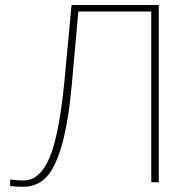

<svg xmlns="http://www.w3.org/2000/svg" viewBox="-20 -710 758 748"><path d="M19.5 14.6V-10.7Q50.8 -6.8 71.3 -6.8Q134.8 -6.8 172.4 -94.2Q210 -181.6 230.5 -389.6L258.8 -690.4H598.6V0H569.3V-665H285.2L259.8 -380.9Q246.1 -232.4 220.7 -144Q195.3 -55.7 159.7 -19Q124 17.6 71.3 17.6Q41 17.6 19.5 14.6Z"/></svg>

Font: Gothic A1 Thin
Style: Regular
Weight: 250
Designer: HanYang I&C Co.,Ltd.
Foundry: HanYang I&C Co.,Ltd.
Version: Version 2.50